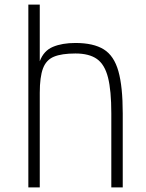

<svg xmlns="http://www.w3.org/2000/svg" viewBox="-20 -820 640 840"><path d="M104 0V-800H154V-552Q171 -598 211.5 -615Q252 -632 310 -632Q389 -632 434 -604Q479 -576 498 -508.5Q517 -441 517 -324V0H467V-324Q467 -424 452.5 -481Q438 -538 404 -562Q370 -586 310 -586Q250 -586 216 -572Q182 -558 168 -520.5Q154 -483 154 -414V0Z"/></svg>

Font: Victor Mono Thin
Style: Regular
Weight: 100
Monospace: yes
Designer: Rune Bjørnerås
Version: Version 1.561;gftools[0.9.30]